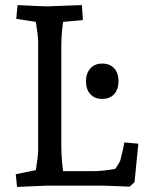

<svg xmlns="http://www.w3.org/2000/svg" viewBox="-20 -730 574 755"><path d="M335 -460.5Q352 -480 382 -480Q412 -480 429 -461.5Q446 -443 446 -411Q446 -379 429 -360Q412 -341 382 -341Q352 -341 335 -360Q318 -379 318 -410Q318 -441 335 -460.5ZM221 -538V-167Q221 -110 228 -57H346Q384 -57 433 -66Q453 -94 454 -103Q466 -150 469 -170L524 -165L509 -14L490 4Q396 0 376 0H165L47 5L42 -45L121 -61Q130 -120 130 -137V-568Q130 -586 121 -644L44 -656L49 -710Q145 -705 165 -705L302 -710L306 -651L228 -644Q221 -595 221 -538Z"/></svg>

Font: Andada SC
Style: Regular
Weight: 400
Designer: Carolina Giovagnoli
Foundry: Carolina Giovagnoli
Version: Version 1.003